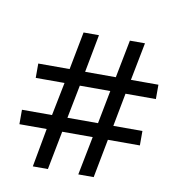

<svg xmlns="http://www.w3.org/2000/svg" viewBox="-80 -788 813 863"><g transform="rotate(10 326.5 -357.0)"><path d="M480 -394 451.2 -242.2H584V-176.3H438L404.3 0H334L368.7 -176.3H229.5L195.3 0H126.5L158.7 -176.3H34.2V-242.2H171.4L201.7 -394H70.3V-459.5H213.4L246.6 -632.3H316.9L284.2 -459.5H424.3L458 -632.3H526.9L493.2 -459.5H618.7V-394ZM241.7 -242.2H381.3L410.6 -394H271.5ZM392.1 -713.9Z"/></g></svg>

Font: Noto Sans Gujarati
Style: Regular
Weight: 400
Designer: Monotype Design team
Foundry: Monotype Imaging Inc.
Version: Version 1.02 uh